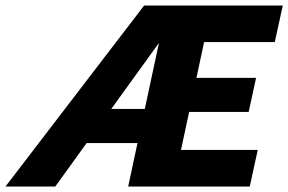

<svg xmlns="http://www.w3.org/2000/svg" viewBox="-77 -678 1048 698"><path d="M-57 0 447 -658H599L124 0ZM175 -158 213 -282H520L494 -158ZM569 -271 596 -395H854L827 -271ZM389 0 530 -658H951L922 -525H665L581 -133H860L831 0Z"/></svg>

Font: Ysabeau Infant Black
Style: Italic
Weight: 900
Italic angle: -12°
Designer: Christian Thalmann (Catharsis Fonts)
Version: Version 2.001;gftools[0.9.30]; featfreeze: ss01,ss02,lnum